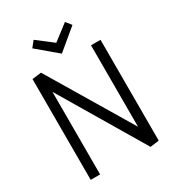

<svg xmlns="http://www.w3.org/2000/svg" viewBox="-230 -1123 1156 1267"><g transform="rotate(-30 348.0 -490.0)"><path d="M539.7 8.8 152.4 -643H160.6V0H88.9V-768L158.4 -776.6L540.6 -137.4H534.6V-768H607.1V0ZM189 -944.3 224.6 -988.8 350.2 -892.4H338.7L462.8 -987.5L496 -945.8L340.6 -816.5Z"/></g></svg>

Font: Yaldevi ExtraLight
Style: Regular
Weight: 200
Designer: Sol Matas, Rajitha Manaperi, Kosala Senevirathne
Foundry: Mooniak
Version: Version 1.100